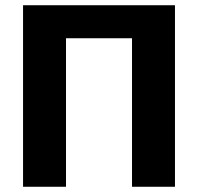

<svg xmlns="http://www.w3.org/2000/svg" viewBox="-20 -713 769 733"><path d="M68 0V-693H648V0H484V-567H232V0Z"/></svg>

Font: Fix15 Mono
Style: Bold
Weight: 700
Designer: Carrois Corporate & Edenspiekermann AG
Foundry: Carrois Corporate GbR & Edenspiekermann AG
Version: Version 3.206